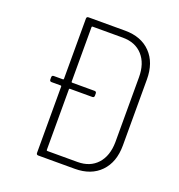

<svg xmlns="http://www.w3.org/2000/svg" viewBox="-127 -807 854 914"><g transform="rotate(20 300.0 -350.0)"><path d="M529 -517V-183Q529 -98 481.5 -49Q434 0 352 0H167Q157 0 157 -10V-346Q157 -350 153 -350H107Q97 -350 97 -360V-371Q97 -381 107 -381H153Q157 -381 157 -385V-690Q157 -700 167 -700H352Q434 -700 481.5 -651Q529 -602 529 -517ZM490 -514Q490 -584 453.5 -624.5Q417 -665 353 -665H200Q196 -665 196 -661V-385Q196 -381 200 -381H313Q323 -381 323 -371V-360Q323 -350 313 -350H200Q196 -350 196 -346V-39Q196 -35 200 -35H353Q416 -35 452.5 -75Q489 -115 490 -185Z"/></g></svg>

Font: Barlow Semi Condensed ExLight
Style: Regular
Weight: 275
Width: 4
Designer: Jeremy Tribby
Foundry: Tribby Type
Version: Version 1.408